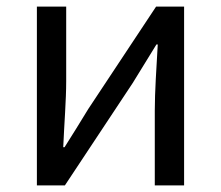

<svg xmlns="http://www.w3.org/2000/svg" viewBox="-20 -563 671 583"><path d="M92 0H177L383 -311C403 -344 434 -394 455 -428H459C455 -357 450 -284 450 -227V0H539V-543H454L248 -232C228 -199 197 -149 176 -116H172C175 -186 181 -259 181 -316V-543H92Z"/></svg>

Font: Noto Sans Mono CJK SC Regular
Style: Regular
Weight: 400
Designer: Ryoko NISHIZUKA (kana & ideographs); Paul D. Hunt (Latin, Greek & Cyrillic); Wenlong ZHANG (bopomofo); Sandoll Communica
Foundry: Adobe Systems Incorporated
Version: Version 1.005;PS 1.005;hotconv 1.0.96;makeotf.lib2.5.65012